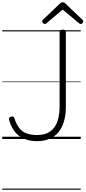

<svg xmlns="http://www.w3.org/2000/svg" viewBox="-20 -1222 752 1688"><path d="M307 19Q242 19 192.5 -2Q143 -23 110 -64.5Q77 -106 60 -168Q57 -181 61 -187Q65 -193 77 -196Q89 -200 96 -197Q103 -194 107 -181Q124 -130 148.5 -97.5Q173 -65 211 -50Q249 -35 307 -35Q345 -35 376 -44.5Q407 -54 431 -74Q455 -94 471 -123.5Q487 -153 495.5 -193.5Q504 -234 504 -284V-942Q504 -952 510.5 -956.5Q517 -961 531 -961Q546 -961 552.5 -956.5Q559 -952 559 -942V-287Q559 -226 548 -177.5Q537 -129 516 -92Q495 -55 464 -30.5Q433 -6 393.5 6.5Q354 19 307 19ZM373 -1011Q366 -1011 358.5 -1018.5Q351 -1026 351 -1034Q351 -1037 351.5 -1040.5Q352 -1044 356 -1047L506 -1190Q512 -1195 517 -1198.5Q522 -1202 531 -1202Q540 -1202 545.5 -1198.5Q551 -1195 556 -1190L707 -1046Q710 -1043 711 -1039.5Q712 -1036 712 -1033Q712 -1025 704.5 -1018Q697 -1011 690 -1011Q685 -1011 681 -1013Q677 -1015 673 -1019L531 -1138L390 -1019Q386 -1015 382 -1013Q378 -1011 373 -1011ZM0 436H690V446H0ZM0 -20H690V0H0ZM0 -505H690V-500H0ZM0 -956H690V-946H0Z"/></svg>

Font: Playwrite HU Guides
Style: Regular
Weight: 400
Designer: Veronika Burian, José Scaglione
Foundry: TypeTogether
Version: Version 1.003